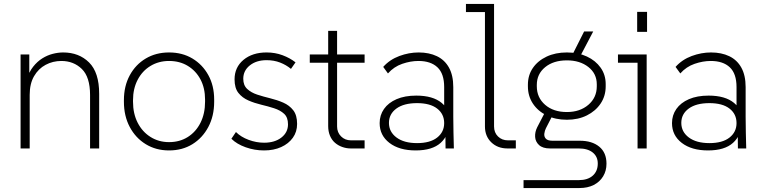

<svg xmlns="http://www.w3.org/2000/svg" viewBox="-20 -750 3865 970"><path d="M84 0V-475H128V-349H115Q127 -387 147.5 -413Q168 -439 193.5 -455Q219 -471 246.5 -478Q274 -485 299 -485Q379 -485 430 -434.5Q481 -384 481 -276V0H435V-270Q435 -361 393.5 -401.5Q352 -442 290 -442Q247 -442 210.5 -422.5Q174 -403 152 -365Q130 -327 130 -271V0Z M834 10Q768 10 716.5 -21.5Q665 -53 635.5 -108.5Q606 -164 606 -236V-244Q606 -315 635.5 -369.5Q665 -424 716.5 -454.5Q768 -485 834 -485Q901 -485 952 -454.5Q1003 -424 1032.5 -370.5Q1062 -317 1062 -247V-236Q1062 -164 1032.5 -108.5Q1003 -53 952 -21.5Q901 10 834 10ZM834 -32Q888 -32 929 -58Q970 -84 993 -130Q1016 -176 1016 -236V-247Q1016 -305 993 -348.5Q970 -392 929 -417Q888 -442 834 -442Q782 -442 740.5 -417Q699 -392 675.5 -347Q652 -302 652 -244V-236Q652 -176 675.5 -130Q699 -84 740.5 -58Q782 -32 834 -32Z M1314 10Q1266 10 1221 -6Q1176 -22 1149 -49L1172 -83Q1197 -58 1236 -43.5Q1275 -29 1314 -29Q1368 -29 1401.5 -55Q1435 -81 1435 -122Q1435 -157 1415.5 -175Q1396 -193 1365 -203Q1334 -213 1300 -221Q1266 -229 1235 -242.5Q1204 -256 1184.5 -280.5Q1165 -305 1165 -349Q1165 -410 1210 -447.5Q1255 -485 1327 -485Q1370 -485 1407.5 -471Q1445 -457 1473 -435L1450 -402Q1426 -422 1395 -434Q1364 -446 1327 -446Q1275 -446 1242 -419.5Q1209 -393 1209 -352Q1209 -319 1229 -300.5Q1249 -282 1279.5 -272Q1310 -262 1345 -253.5Q1380 -245 1411 -231.5Q1442 -218 1461.5 -193Q1481 -168 1481 -124Q1481 -84 1459.5 -54Q1438 -24 1400.5 -7Q1363 10 1314 10Z M1752 0Q1730 0 1709 -7.5Q1688 -15 1672 -29Q1656 -43 1647 -64.5Q1638 -86 1638 -113V-594H1683V-111Q1683 -81 1703 -61Q1723 -41 1753 -41H1822V0ZM1545 -433V-475H1822V-433Z M2231 0 2229 -165 2224 -177V-310Q2224 -378 2190 -410Q2156 -442 2094 -442Q2054 -442 2012 -427.5Q1970 -413 1940 -379L1916 -412Q1949 -449 1997.5 -467Q2046 -485 2095 -485Q2148 -485 2187.5 -466Q2227 -447 2248.5 -408Q2270 -369 2270 -310V-160Q2270 -120 2271 -80.5Q2272 -41 2273 0ZM2080 10Q1997 10 1947.5 -28Q1898 -66 1898 -128Q1898 -168 1920 -199.5Q1942 -231 1983.5 -249Q2025 -267 2083 -267Q2167 -267 2211.5 -230Q2256 -193 2256 -133H2249Q2249 -67 2206.5 -28.5Q2164 10 2080 10ZM2087 -27Q2153 -27 2188.5 -55Q2224 -83 2224 -128Q2224 -174 2188.5 -201.5Q2153 -229 2087 -229Q2020 -229 1982.5 -201.5Q1945 -174 1945 -129Q1945 -84 1983 -55.5Q2021 -27 2087 -27Z M2544 0Q2494 0 2462 -31Q2430 -62 2430 -111V-710L2451 -689H2334V-730H2476V-111Q2476 -80 2496 -60.5Q2516 -41 2546 -41H2586V0Z M2625 200V160H2904Q2949 160 2974.5 137.5Q3000 115 3000 76Q3000 41 2974.5 20.5Q2949 0 2904 0H2759Q2722 0 2703.5 -17Q2685 -34 2683.5 -58.5Q2682 -83 2694 -107L2736 -188L2776 -176L2738 -102Q2732 -90 2730 -75Q2728 -60 2737.5 -49.5Q2747 -39 2771 -39H2909Q2971 -39 3007.5 -9Q3044 21 3044 77Q3044 113 3027 141Q3010 169 2979.5 184.5Q2949 200 2907 200ZM2862 -454 2931 -591H2977L2905 -454ZM2844 -145Q2786 -145 2741.5 -167Q2697 -189 2672 -227Q2647 -265 2647 -314V-322Q2647 -370 2672 -406.5Q2697 -443 2741.5 -464Q2786 -485 2844 -485Q2901 -485 2945 -464.5Q2989 -444 3014.5 -408Q3040 -372 3040 -325V-314Q3040 -265 3014.5 -227Q2989 -189 2945 -167Q2901 -145 2844 -145ZM2844 -184Q2910 -184 2952.5 -220.5Q2995 -257 2995 -314V-324Q2995 -378 2952.5 -411.5Q2910 -445 2844 -445Q2776 -445 2734 -410.5Q2692 -376 2692 -321V-314Q2692 -257 2734 -220.5Q2776 -184 2844 -184Z M3201 0V-454L3221 -433H3102V-475H3247V0ZM3199 -589V-690H3249V-589Z M3708 0 3706 -165 3701 -177V-310Q3701 -378 3667 -410Q3633 -442 3571 -442Q3531 -442 3489 -427.5Q3447 -413 3417 -379L3393 -412Q3426 -449 3474.5 -467Q3523 -485 3572 -485Q3625 -485 3664.5 -466Q3704 -447 3725.5 -408Q3747 -369 3747 -310V-160Q3747 -120 3748 -80.5Q3749 -41 3750 0ZM3557 10Q3474 10 3424.5 -28Q3375 -66 3375 -128Q3375 -168 3397 -199.5Q3419 -231 3460.5 -249Q3502 -267 3560 -267Q3644 -267 3688.5 -230Q3733 -193 3733 -133H3726Q3726 -67 3683.5 -28.5Q3641 10 3557 10ZM3564 -27Q3630 -27 3665.5 -55Q3701 -83 3701 -128Q3701 -174 3665.5 -201.5Q3630 -229 3564 -229Q3497 -229 3459.5 -201.5Q3422 -174 3422 -129Q3422 -84 3460 -55.5Q3498 -27 3564 -27Z"/></svg>

Font: SUSE Thin ExtraLight
Style: Regular
Weight: 250
Version: Version 1.000